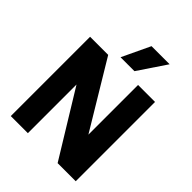

<svg xmlns="http://www.w3.org/2000/svg" viewBox="-257 -1065 1200 1200"><g transform="rotate(45 342.5 -465.0)"><path d="M55 0V-701H215L480 -261V-700H630V1H470L206 -430V0ZM280 -745 368 -931H528L403 -745Z"/></g></svg>

Font: Georama ExtraCondensed Thin
Style: Bold
Weight: 700
Version: Version 1.001